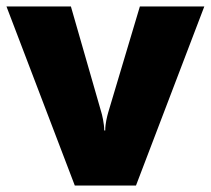

<svg xmlns="http://www.w3.org/2000/svg" viewBox="-20 -573 651 593"><path d="M211 0H400L611 -553H412L314 -225C311 -214 305 -192 305 -170H302C302 -191 295 -220 293 -226L199 -553H0Z"/></svg>

Font: Noto Sans Myanmar UI Black
Style: Regular
Weight: 900
Designer: Monotype Design Team
Foundry: Monotype Imaging Inc.
Version: Version 2.103